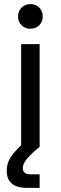

<svg xmlns="http://www.w3.org/2000/svg" viewBox="-20 -715 296 935"><path d="M128 -575Q102 -575 85 -592Q68 -609 68 -635Q68 -661 85 -678Q102 -695 128 -695Q154 -695 171 -678Q188 -661 188 -635Q188 -609 171 -592Q154 -575 128 -575ZM83 -500H173V0Q145 23 128.5 39.5Q112 56 104 68Q96 80 93.5 89Q91 98 91 105Q91 118 100 126Q109 134 128 134H173V200H113Q61 200 37 178.5Q13 157 13 120Q13 106 15 92.5Q17 79 24.5 64Q32 49 46 31.5Q60 14 83 -8Z"/></svg>

Font: PT Root UI Medium
Style: Regular
Weight: 500
Designer: Vitaly Kuzmin
Foundry: ParaType Ltd.
Version: Version 2.001G